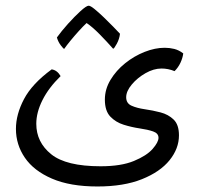

<svg xmlns="http://www.w3.org/2000/svg" viewBox="-20 -511 707 682"><path d="M326.2 151.4Q229 151.4 164.6 123.5Q100.1 95.7 68.4 49.3Q36.6 2.9 36.6 -53.2Q36.6 -104.5 65.2 -158.9Q93.8 -213.4 163.6 -264.6Q183.1 -261.7 195.3 -240.7Q152.8 -199.2 130.9 -155.5Q108.9 -111.8 108.9 -71.3Q108.9 -5.9 161.9 36.9Q214.8 79.6 337.4 79.6Q410.2 79.6 455.6 60.8Q501 42 522 18.1Q543 -5.9 543 -21.5Q543 -37.6 523.7 -44.2Q504.4 -50.8 476.1 -54.9Q447.8 -59.1 419.4 -67.9Q391.1 -76.7 371.8 -96.9Q352.5 -117.2 352.5 -157.2Q352.5 -194.3 372.6 -227.5Q392.6 -260.7 424.6 -286.4Q456.5 -312 493.7 -326.7Q530.8 -341.3 564.9 -341.3Q582.5 -341.3 599.1 -337.2Q615.7 -333 630.9 -321.3Q628.9 -305.2 621.1 -288.3Q613.3 -271.5 600.1 -258.3Q577.6 -267.6 553.7 -267.6Q525.9 -267.6 496.8 -251Q467.8 -234.4 448 -210.7Q428.2 -187 428.2 -165.5Q428.2 -144 447.3 -135.5Q466.3 -127 494.1 -123Q522 -119.1 550 -111.8Q578.1 -104.5 596.9 -86.2Q615.7 -67.9 615.7 -30.3Q615.7 16.6 582.3 58.1Q548.8 99.6 484.1 125.5Q419.4 151.4 326.2 151.4ZM208 -337.4Q205.6 -337.4 196 -349.9Q186.5 -362.3 182.1 -377.9Q197.8 -399.9 221.4 -426.3Q245.1 -452.6 266.1 -471.7Q287.1 -490.7 294.9 -490.7Q301.3 -490.7 315.9 -478.8Q330.6 -466.8 348.4 -449.7Q366.2 -432.6 382.1 -416.3Q397.9 -399.9 406.2 -391.1Q404.3 -373 394.8 -355.5Q385.3 -337.9 381.8 -337.9Q359.9 -362.8 334 -389.2Q308.1 -415.5 287.6 -429.2Q274.9 -417.5 259.3 -400.1Q243.7 -382.8 229.7 -365.7Q215.8 -348.6 208 -337.4Z"/></svg>

Font: Harmattan Medium
Style: Regular
Weight: 500
Designer: George W. Nuss III and SIL International
Foundry: SIL International
Version: Version 4.000